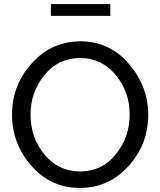

<svg xmlns="http://www.w3.org/2000/svg" viewBox="-20 -918 788 943"><path d="M230 -840V-898H522V-840ZM39 -355Q39 -500 136.5 -607.5Q234 -715 375 -715Q518 -715 613 -604.5Q708 -494 708 -354Q708 -209 611 -102Q514 5 373 5Q229 5 134 -104Q39 -213 39 -355ZM374 -76Q482 -76 549.5 -161Q617 -246 617 -355Q617 -467 548 -550Q479 -633 374 -633Q266 -633 198 -549Q130 -465 130 -355Q130 -242 198.5 -159Q267 -76 374 -76Z"/></svg>

Font: Raleway-v4020 Medium
Style: Regular
Weight: 500
Designer: Matt McInerney, Pablo Impallari, Rodrigo Fuenzalida
Foundry: Matt McInerney, Pablo Impallari, Rodrigo Fuenzalida
Version: Version 4.020;PS 004.020;hotconv 1.0.88;makeotf.lib2.5.64775